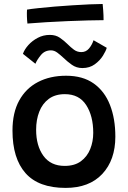

<svg xmlns="http://www.w3.org/2000/svg" viewBox="-20 -904 626 938"><path d="M300.5 14Q168.5 14 104.8 -58Q41 -130 41 -266Q41 -353.5 73.8 -413Q106.5 -472.5 165.5 -503.2Q224.5 -534 303 -534Q384.5 -534 437.8 -496.2Q491 -458.5 517.2 -391.5Q543.5 -324.5 543.5 -236.5Q543.5 -122.5 479.8 -54.2Q416 14 300.5 14ZM296 -93.5Q344.5 -93.5 375.2 -116.2Q406 -139 420.8 -175.8Q435.5 -212.5 435.5 -255Q435.5 -337.5 401 -390.8Q366.5 -444 297 -444Q249.5 -444 218.2 -420.8Q187 -397.5 171.8 -358.2Q156.5 -319 156.5 -270Q156.5 -192 192 -142.8Q227.5 -93.5 296 -93.5ZM92 -641Q99.5 -662.5 118.5 -683.8Q137.5 -705 164.5 -719.2Q191.5 -733.5 223.5 -733.5Q252.5 -733.5 273 -719.2Q293.5 -705 310.5 -688Q325.5 -673 341.2 -661.2Q357 -649.5 377.5 -649.5Q400 -649.5 414.8 -667Q429.5 -684.5 437 -707.5L501.5 -670.5Q497.5 -655.5 483 -632Q468.5 -608.5 443.2 -590Q418 -571.5 382.5 -571.5Q353.5 -571.5 331 -587.5Q308.5 -603.5 290 -621.5Q274.5 -636 259.8 -647Q245 -658 229 -658Q199 -658 180.2 -635.5Q161.5 -613 153 -592.5ZM486 -805.5Q455 -805.5 408.8 -804.2Q362.5 -803 309.8 -800.8Q257 -798.5 205.8 -795.5Q154.5 -792.5 114 -789Q112 -806 111.5 -823.5Q111 -841 112 -857Q131 -860.5 166.8 -864.2Q202.5 -868 246.5 -871.8Q290.5 -875.5 335.2 -878.2Q380 -881 418.8 -882.8Q457.5 -884.5 481.5 -884.5Q482.5 -876 484.2 -853.2Q486 -830.5 486 -805.5Z"/></svg>

Font: Grandstander Medium
Style: Regular
Weight: 500
Designer: Tyler Finck
Foundry: Etcetera Type Co
Version: Version 1.200; ttfautohint (v1.8.3)